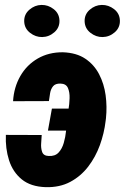

<svg xmlns="http://www.w3.org/2000/svg" viewBox="-20 -752 508 782"><path d="M226.1 -411.6Q205.6 -412.1 196.3 -400.9Q187 -389.6 184.1 -372.8Q181.2 -356 179.2 -340.3L33.2 -339.8Q36.6 -396.5 62.7 -442.1Q88.9 -487.8 133.8 -513.7Q178.7 -539.6 236.3 -539.1Q291.5 -537.1 327.4 -512.9Q363.3 -488.8 383.5 -450Q403.8 -411.1 410.2 -364.3Q416.5 -317.4 411.6 -270.5L410.2 -259.3Q404.3 -209 386.7 -160.6Q369.1 -112.3 339.1 -73.2Q309.1 -34.2 266.1 -11.2Q223.1 11.7 166.5 10.3Q105 8.3 68.6 -21.5Q32.2 -51.3 16.8 -99.4Q1.5 -147.5 3.9 -202.6L149.9 -202.1Q149.4 -189 147.7 -169.2Q146 -149.4 151.6 -133.3Q157.2 -117.2 178.7 -116.7Q204.1 -115.2 218.5 -130.6Q232.9 -146 239.7 -169.9Q246.6 -193.8 249 -218.3Q251.5 -242.7 252.9 -259.3L253.4 -270.5Q254.9 -282.2 258.8 -304.9Q262.7 -327.6 263.4 -352.1Q264.2 -376.5 256.6 -393.8Q249 -411.1 226.1 -411.6ZM307.1 -309.6 291 -220.2H175.3L191.4 -309.6ZM78.6 -664.6Q77.6 -693.4 99.6 -712.4Q121.6 -731.4 148.9 -731.9Q176.3 -732.4 198.7 -714.8Q221.2 -697.3 222.2 -668.5Q223.1 -639.6 201.4 -620.6Q179.7 -601.6 151.9 -601.1Q125 -600.6 102.3 -618.4Q79.6 -636.2 78.6 -664.6ZM324.7 -664.6Q323.7 -693.4 345.5 -712.4Q367.2 -731.4 394.5 -731.9Q421.9 -732.4 444.6 -714.8Q467.3 -697.3 468.3 -668.5Q469.2 -639.6 447.5 -620.6Q425.8 -601.6 397.9 -601.1Q371.1 -600.6 348.4 -618.4Q325.7 -636.2 324.7 -664.6Z"/></svg>

Font: Roboto Condensed Black
Style: Italic
Weight: 900
Italic angle: -12°
Designer: Christian Robertson
Foundry: Google
Version: Version 3.008; 2023